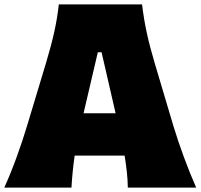

<svg xmlns="http://www.w3.org/2000/svg" viewBox="-20 -855 915 875"><path d="M-0.5 0Q29.8 -66.9 56.6 -141.1Q83.5 -215.3 103.5 -282.2L189.9 -568.8Q213.4 -647 227.3 -709.5Q241.2 -772 248 -835H627.4Q635.3 -768.6 648.7 -706.5Q662.1 -644.5 684.6 -568.8L770 -281.7Q791 -212.4 817.9 -139.6Q844.7 -66.9 874 0H562.5Q562 -36.1 557.9 -73Q553.7 -109.9 547.9 -146H320.3Q314.9 -108.9 311.3 -71.8Q307.6 -34.7 305.7 0ZM506.8 -338.9 442.9 -616.7H425.8L360.8 -338.9Z"/></svg>

Font: Pinar Black
Style: Regular
Weight: 900
Designer: Amin Abedi
Version: Version 3.000